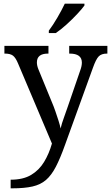

<svg xmlns="http://www.w3.org/2000/svg" viewBox="-20 -786 605 1046"><path d="M38 193Q106 193 149.5 167Q193 141 220 96.5Q247 52 263 -4L78 -441Q65 -472 50.5 -483Q36 -494 7 -494H4V-536H244V-494H241Q181 -494 181 -446Q181 -429 189 -409L262 -231Q272 -208 281.5 -180.5Q291 -153 299 -128Q307 -103 310 -86Q317 -115 328.5 -146Q340 -177 350 -207L417 -402Q426 -426 426 -445Q426 -494 360 -494H357V-536H565V-494H562Q533 -494 518 -479Q503 -464 486 -416L334 4Q308 77 284 123Q260 169 230.5 194.5Q201 220 157 230Q113 240 47 240H38ZM246 -619Q268 -648 292.5 -690Q317 -732 333 -766H440V-756Q428 -739 401 -710Q374 -681 342.5 -652.5Q311 -624 284 -606H246Z"/></svg>

Font: NotoSerif-Regular
Style: Regular
Weight: 400
Designer: Monotype Design Team
Foundry: Monotype Imaging Inc.
Version: Version 2.007; ttfautohint (v1.8) -l 8 -r 50 -G 200 -x 14 -D